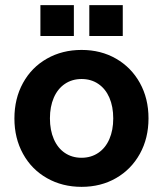

<svg xmlns="http://www.w3.org/2000/svg" viewBox="-20 -710 633 746"><path d="M36 -249.6Q36 -327.1 69.4 -387.7Q102.8 -448.4 162.4 -482.2Q222 -516 297 -516Q372 -516 431 -482Q490 -448 523.5 -387.7Q557 -327.3 557 -250.2Q557 -173 523.5 -112.5Q490 -52 431 -18Q372 16 297 16Q222 16 162.4 -17.9Q102.8 -51.7 69.4 -112.4Q36 -173 36 -249.6ZM420 -249.8Q420 -296 405 -330.5Q390 -365 362 -384Q334.1 -403 297 -403Q260 -403 232 -384Q204 -365 189 -330.3Q174 -295.7 174 -250Q174 -204.3 189.1 -169.5Q204.2 -134.6 232.1 -115.8Q260 -97 296.8 -97Q333.6 -97 361.8 -116Q390 -135 405 -169.7Q420 -204.3 420 -249.8ZM327 -690H457V-570H327ZM137 -690H267V-570H137Z"/></svg>

Font: Uncut Sans Variable
Style: Regular
Weight: 400
Designer: Kasper Nordkvist
Foundry: UNCUT.wtf
Version: Version 1.304;Glyphs 3.2 (3246)